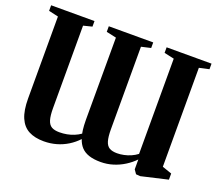

<svg xmlns="http://www.w3.org/2000/svg" viewBox="-124 -923 1282 1117"><g transform="rotate(20 517.0 -364.0)"><path d="M1006.5 -743V-708.5L945.5 -695V-82.5L1004.5 -62V-24L840.5 14L814 12L797 -12.5V-73.5Q772.5 -48 740.5 -27.8Q708.5 -7.5 671.5 4Q634.5 15.5 594.5 15.5Q552 15.5 522.2 5.5Q492.5 -4.5 474.5 -24Q456.5 -43.5 447 -72.5Q422 -45.5 389.8 -25.5Q357.5 -5.5 320.5 5Q283.5 15.5 243 15.5Q187.5 15.5 149.8 -4.2Q112 -24 92.5 -68.8Q73 -113.5 73 -188V-695L13.5 -708.5V-743H282V-708.5L228.5 -695V-185Q228.5 -137.5 236.5 -111.5Q244.5 -85.5 262.5 -75.2Q280.5 -65 310.5 -65Q334 -65 356.8 -69.2Q379.5 -73.5 400.2 -82Q421 -90.5 438.5 -103Q436.5 -112 435 -124.2Q433.5 -136.5 432.5 -152Q431.5 -167.5 431.5 -186L432 -695L370.5 -708.5V-743H645.5V-708.5L587 -695V-184Q587 -137.5 594.8 -111.5Q602.5 -85.5 620.2 -75.2Q638 -65 668 -65Q687.5 -65 709.2 -69.5Q731 -74 751.8 -83Q772.5 -92 790 -105.5V-695L728.5 -708.5V-743Z"/></g></svg>

Font: Merriweather 96pt
Style: Bold
Weight: 700
Version: Version 2.100